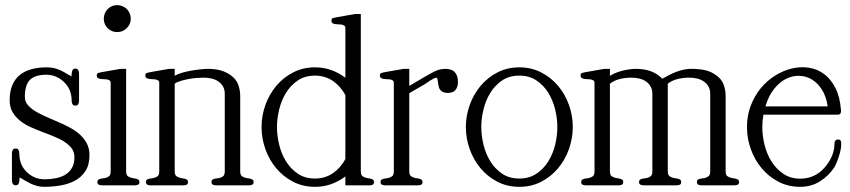

<svg xmlns="http://www.w3.org/2000/svg" viewBox="-20 -721 3307 747"><path d="M328.1 -117.7Q328.1 -79.6 312.3 -55.4Q296.4 -31.2 271 -17.8Q245.6 -4.4 214.4 0.7Q183.1 5.9 152.3 5.9Q136.7 5.9 124.3 2.4Q111.8 -1 100.1 -6.3Q88.9 -11.7 78.4 -17.8Q67.9 -23.9 56.6 -30.8V-29.8L55.7 -25.4V-20Q54.7 -11.7 52 -5.9Q49.3 0 41 0Q36.1 0 33.2 -2.2Q30.3 -4.4 28.8 -7.3Q27.3 -10.3 26.9 -13.4Q26.4 -16.6 26.4 -19V-124.5Q26.4 -129.9 29.1 -136.5Q31.7 -143.1 41 -143.1Q49.3 -143.1 52.2 -137.2Q55.2 -131.3 55.2 -124.5Q55.2 -102.5 62 -84.5Q68.8 -66.4 84.5 -51.3Q113.8 -23.4 153.3 -23.4Q176.3 -23.4 197.3 -27.6Q218.3 -31.7 234.4 -41.5Q250.5 -51.3 260 -67.9Q269.5 -84.5 269.5 -108.9Q269.5 -129.4 259.3 -143.3Q249 -157.2 231.9 -168.5Q223.6 -174.3 213.6 -179.2Q203.6 -184.1 192.4 -189Q181.2 -193.8 169.7 -198.2Q158.2 -202.6 146.5 -207Q123 -215.8 100.1 -226.1Q77.1 -236.3 58.8 -250.7Q40.5 -265.1 29.1 -284.4Q17.6 -303.7 17.6 -330.6Q17.6 -366.7 28.6 -391.4Q39.6 -416 59.1 -430.9Q78.6 -445.8 104.7 -452.4Q130.9 -459 161.1 -459Q177.2 -459 189.9 -456.1Q202.6 -453.1 214.4 -447.8Q225.1 -442.9 235.4 -436.8Q245.6 -430.7 257.8 -423.8Q258.3 -424.3 258.3 -428.2Q258.3 -433.1 258.8 -434.1Q259.3 -441.9 262.2 -448Q265.1 -454.1 273.4 -454.1Q281.7 -454.1 284.7 -447.8Q287.6 -441.4 287.6 -435.1V-329.1Q287.6 -322.8 284.7 -316.4Q281.7 -310.1 273.4 -310.1Q264.6 -310.1 261.7 -316.2Q258.8 -322.3 258.8 -329.1Q258.8 -373.5 229 -401.9Q199.2 -430.2 160.2 -430.2Q116.2 -430.2 96.4 -410.2Q76.7 -390.1 76.7 -344.2Q76.7 -327.1 86.7 -314.5Q96.7 -301.8 113.8 -290.5Q122.1 -285.2 132.1 -280Q142.1 -274.9 153.3 -269.5Q164.6 -264.2 176 -259.5Q187.5 -254.9 199.2 -249.5Q222.7 -239.7 245.6 -228Q268.6 -216.3 286.9 -200.9Q305.2 -185.5 316.7 -165Q328.1 -144.5 328.1 -117.7Z M522.5 -13.2Q522.5 -4.9 517.1 -2.4Q511.7 0 505.9 0H376Q370.1 0 364.5 -2.4Q358.9 -4.9 358.9 -13.2Q358.9 -19.5 362.8 -22Q366.7 -24.4 370.6 -25.4Q374.5 -26.4 379.2 -26.9Q383.8 -27.3 388.7 -28.3Q397.5 -30.3 404.1 -35.2Q410.6 -40 410.6 -54.7V-398.4Q410.6 -405.3 406.2 -408.2Q401.9 -411.1 395.3 -412.1Q388.7 -413.1 381.3 -413.1Q374 -413.1 368.2 -414.6Q364.3 -415.5 360.4 -418Q356.4 -420.4 356.4 -426.8Q356.4 -435.1 362.1 -437Q367.7 -439 373.5 -439.9L448.7 -453.1H470.7V-54.7Q470.7 -40.5 477.3 -35.6Q483.9 -30.8 492.7 -28.8Q498 -27.8 502.4 -27.1Q506.8 -26.4 510.7 -25.4Q514.6 -24.4 518.6 -21.7Q522.5 -19 522.5 -13.2ZM488.8 -648.4Q488.8 -627 473.1 -611.3Q458 -596.2 436 -596.2Q414.1 -596.2 398.9 -611.3Q383.8 -626.5 383.8 -648.4Q383.8 -659.2 387.9 -668.9Q392.1 -678.7 398.9 -685.8Q405.8 -692.9 415.3 -697Q424.8 -701.2 436 -701.2Q446.8 -701.2 456.5 -697Q466.3 -692.9 473.4 -685.8Q480.5 -678.7 484.6 -668.9Q488.8 -659.2 488.8 -648.4Z M966.8 -13.2Q966.8 -4.9 961.2 -2.4Q955.6 0 949.7 0H819.8Q814 0 808.3 -2.4Q802.7 -4.9 802.7 -13.2Q802.7 -19.5 806.6 -22Q810.5 -24.4 814.5 -25.4Q818.4 -26.4 823 -26.9Q827.6 -27.3 832.5 -28.3Q841.3 -30.3 847.9 -35.2Q854.5 -40 854.5 -54.7V-356Q854.5 -372.6 847.7 -384.5Q840.8 -396.5 829.3 -404.3Q817.9 -412.1 803.2 -415.5Q788.6 -418.9 772.5 -418.9Q761.2 -418.9 745.6 -417.7Q730 -416.5 713.9 -413.6Q697.8 -410.6 683.1 -406.2Q668.5 -401.9 659.7 -395.5V-54.7Q659.7 -40.5 666.3 -35.6Q672.9 -30.8 681.6 -28.8Q687 -27.8 691.4 -27.1Q695.8 -26.4 699.7 -25.4Q703.6 -24.4 707.5 -21.7Q711.4 -19 711.4 -13.2Q711.4 -4.9 706.1 -2.4Q700.7 0 694.8 0H564.9Q559.1 0 553.5 -2.4Q547.9 -4.9 547.9 -13.2Q547.9 -19.5 551.8 -22Q555.7 -24.4 559.6 -25.4Q563.5 -26.4 568.1 -26.9Q572.8 -27.3 577.6 -28.3Q586.4 -30.3 593 -35.2Q599.6 -40 599.6 -54.7V-398.4Q599.6 -405.3 595.2 -408.2Q590.8 -411.1 584.2 -412.1Q577.6 -413.1 570.3 -413.1Q563 -413.1 557.1 -414.6Q553.2 -415.5 549.3 -418Q545.4 -420.4 545.4 -426.8Q545.4 -435.1 551 -437Q556.6 -439 562.5 -439.9L637.7 -453.1H659.7V-425.8Q669.9 -432.6 687.5 -437.7Q705.1 -442.9 724.6 -446.3Q744.1 -449.7 762.2 -451.4Q780.3 -453.1 791.5 -453.1Q814.9 -453.1 836.9 -447.5Q858.9 -441.9 878.4 -427.7Q898.9 -413.1 906.7 -391.8Q914.6 -370.6 914.6 -347.2V-54.7Q914.6 -40.5 921.1 -35.6Q927.7 -30.8 936.5 -28.8Q941.9 -27.8 946.5 -27.1Q951.2 -26.4 955.1 -25.4Q959 -24.4 962.9 -21.7Q966.8 -19 966.8 -13.2Z M1323.7 -351.1Q1314.9 -367.2 1303 -381.1Q1291 -395 1276.4 -405.3Q1261.7 -415.5 1243.9 -421.1Q1226.1 -426.8 1205.6 -426.8Q1166.5 -426.8 1138.7 -408Q1110.8 -389.2 1092.8 -359.9Q1074.7 -330.6 1066.2 -295.2Q1057.6 -259.8 1057.6 -226.6Q1057.6 -193.4 1066.2 -158Q1074.7 -122.6 1092.8 -93.3Q1110.8 -64 1138.7 -45.2Q1166.5 -26.4 1205.6 -26.4Q1226.1 -26.4 1243.9 -32Q1261.7 -37.6 1276.4 -47.9Q1291 -58.1 1303 -72Q1314.9 -85.9 1323.7 -102.1ZM1435.1 -13.2Q1435.1 -4.9 1429.7 -2.4Q1424.3 0 1418.5 0H1323.7V-34.7Q1298.8 -15.6 1269.3 -4.9Q1239.7 5.9 1205.6 5.9Q1158.7 5.9 1120.4 -13.9Q1082 -33.7 1054.7 -66.4Q1027.3 -99.1 1012.5 -140.9Q997.6 -182.6 997.6 -226.6Q997.6 -270.5 1012.5 -312.3Q1027.3 -354 1054.7 -386.7Q1082 -419.4 1120.4 -439.2Q1158.7 -459 1205.6 -459Q1239.7 -459 1269.3 -448.2Q1298.8 -437.5 1323.7 -418.5V-611.8Q1323.7 -618.7 1319.3 -621.6Q1314.9 -624.5 1308.3 -625.5Q1301.8 -626.5 1294.4 -626.5Q1287.1 -626.5 1281.2 -627.9Q1276.9 -628.9 1273.2 -631.3Q1269.5 -633.8 1269.5 -640.1Q1269.5 -648.4 1274.9 -650.4Q1280.3 -652.3 1286.6 -653.3L1361.3 -666.5H1383.8V-54.7Q1383.8 -40.5 1390.4 -35.6Q1397 -30.8 1405.8 -28.8Q1411.1 -27.8 1415.5 -27.1Q1419.9 -26.4 1423.8 -25.4Q1427.7 -24.4 1431.4 -21.7Q1435.1 -19 1435.1 -13.2Z M1761.7 -402.3Q1761.7 -382.8 1752.2 -371.1Q1742.7 -359.4 1722.2 -359.4Q1710.9 -359.4 1704.3 -362.5Q1697.8 -365.7 1693.6 -370.4Q1689.5 -375 1687.7 -381.1Q1686 -387.2 1685.1 -393.1Q1684.1 -398.4 1683.6 -403.6Q1683.1 -408.7 1682.1 -412.6Q1681.2 -416.5 1680.2 -417.5Q1679.2 -418.5 1677.2 -418.5Q1673.8 -418.5 1667.7 -415.5Q1661.6 -412.6 1653.8 -407.7Q1647 -403.8 1641.4 -399.4Q1635.7 -395 1631.3 -392.6L1572.3 -358.4V-54.7Q1572.3 -40.5 1578.9 -35.6Q1585.4 -30.8 1594.2 -28.8Q1599.6 -27.8 1604 -27.1Q1608.4 -26.4 1612.3 -25.4Q1616.2 -24.4 1620.1 -21.7Q1624 -19 1624 -13.2Q1624 -4.9 1618.7 -2.4Q1613.3 0 1607.4 0H1477.5Q1471.7 0 1466.1 -2.4Q1460.4 -4.9 1460.4 -13.2Q1460.4 -19.5 1464.4 -22Q1468.3 -24.4 1472.2 -25.4Q1476.1 -26.4 1480.7 -26.9Q1485.4 -27.3 1490.2 -28.3Q1499 -30.3 1505.6 -35.2Q1512.2 -40 1512.2 -54.7V-398.4Q1512.2 -405.3 1507.8 -408.2Q1503.4 -411.1 1496.8 -412.1Q1490.2 -413.1 1482.9 -413.1Q1475.6 -413.1 1469.7 -414.6Q1465.8 -415.5 1461.9 -418Q1458 -420.4 1458 -426.8Q1458 -435.1 1463.6 -437Q1469.2 -439 1475.1 -439.9L1550.3 -453.1H1572.3V-386.7L1631.3 -421.4Q1649.9 -432.6 1670.4 -442.9Q1690.9 -453.1 1713.4 -453.1Q1738.3 -453.1 1750 -439.5Q1761.7 -425.8 1761.7 -402.3Z M2148.4 -226.6Q2148.4 -259.8 2139.9 -295.2Q2131.3 -330.6 2113.3 -359.9Q2095.2 -389.2 2067.1 -408Q2039.1 -426.8 2000.5 -426.8Q1961.4 -426.8 1933.6 -408Q1905.8 -389.2 1887.7 -359.9Q1869.6 -330.6 1861.1 -295.2Q1852.5 -259.8 1852.5 -226.6Q1852.5 -193.4 1861.1 -158Q1869.6 -122.6 1887.7 -93.3Q1905.8 -64 1933.6 -45.2Q1961.4 -26.4 2000.5 -26.4Q2039.1 -26.4 2067.1 -45.2Q2095.2 -64 2113.3 -93.3Q2131.3 -122.6 2139.9 -158Q2148.4 -193.4 2148.4 -226.6ZM2208.5 -227.1Q2208.5 -183.1 2193.6 -141.1Q2178.7 -99.1 2151.4 -66.4Q2124 -33.7 2085.7 -13.9Q2047.4 5.9 2000.5 5.9Q1953.6 5.9 1915.3 -13.9Q1877 -33.7 1849.6 -66.4Q1822.3 -99.1 1807.4 -140.9Q1792.5 -182.6 1792.5 -226.6Q1792.5 -270.5 1807.4 -312.3Q1822.3 -354 1849.6 -386.7Q1877 -419.4 1915.3 -439.2Q1953.6 -459 2000.5 -459Q2047.4 -459 2085.7 -439.2Q2124 -419.4 2151.4 -387Q2178.7 -354.5 2193.6 -312.7Q2208.5 -271 2208.5 -227.1Z M2855.5 -13.2Q2855.5 -4.9 2849.9 -2.4Q2844.2 0 2838.4 0H2708.5Q2702.6 0 2697 -2.4Q2691.4 -4.9 2691.4 -13.2Q2691.4 -19.5 2695.3 -22Q2699.2 -24.4 2703.1 -25.4Q2707 -26.4 2711.7 -26.9Q2716.3 -27.3 2721.2 -28.3Q2730 -30.3 2736.6 -35.2Q2743.2 -40 2743.2 -54.7V-356Q2743.2 -372.6 2736.3 -384.5Q2729.5 -396.5 2718 -404.3Q2706.5 -412.1 2691.9 -415.5Q2677.2 -418.9 2661.1 -418.9Q2638.7 -418.9 2617.2 -413.8Q2595.7 -408.7 2578.1 -395.5V-54.7Q2578.1 -40.5 2584.7 -35.6Q2591.3 -30.8 2600.1 -28.8Q2605.5 -27.8 2610.1 -27.1Q2614.7 -26.4 2618.7 -25.4Q2622.6 -24.4 2626.5 -21.7Q2630.4 -19 2630.4 -13.2Q2630.4 -4.9 2624.8 -2.4Q2619.1 0 2613.3 0H2483.4Q2477.5 0 2471.9 -2.4Q2466.3 -4.9 2466.3 -13.2Q2466.3 -19.5 2470.2 -22Q2474.1 -24.4 2478 -25.4Q2481.9 -26.4 2486.6 -26.9Q2491.2 -27.3 2496.1 -28.3Q2504.9 -30.3 2511.5 -35.2Q2518.1 -40 2518.1 -54.7V-356Q2518.1 -372.6 2511.2 -384.5Q2504.4 -396.5 2492.9 -404.3Q2481.4 -412.1 2466.8 -415.5Q2452.1 -418.9 2436 -418.9Q2413.6 -418.9 2392.1 -413.8Q2370.6 -408.7 2353 -395.5V-54.7Q2353 -40.5 2359.6 -35.6Q2366.2 -30.8 2375 -28.8Q2380.4 -27.8 2384.8 -27.1Q2389.2 -26.4 2393.1 -25.4Q2397 -24.4 2400.9 -21.7Q2404.8 -19 2404.8 -13.2Q2404.8 -4.9 2399.4 -2.4Q2394 0 2388.2 0H2258.3Q2252.4 0 2246.8 -2.4Q2241.2 -4.9 2241.2 -13.2Q2241.2 -19.5 2245.1 -22Q2249 -24.4 2252.9 -25.4Q2256.8 -26.4 2261.5 -26.9Q2266.1 -27.3 2271 -28.3Q2279.8 -30.3 2286.4 -35.2Q2293 -40 2293 -54.7V-398.4Q2293 -405.3 2288.6 -408.2Q2284.2 -411.1 2277.6 -412.1Q2271 -413.1 2263.7 -413.1Q2256.3 -413.1 2250.5 -414.6Q2246.6 -415.5 2242.7 -418Q2238.8 -420.4 2238.8 -426.8Q2238.8 -435.1 2244.4 -437Q2250 -439 2255.9 -439.9L2331.1 -453.1H2353V-425.8Q2363.3 -432.6 2376.2 -437.7Q2389.2 -442.9 2403.1 -446.3Q2417 -449.7 2430.4 -451.4Q2443.8 -453.1 2455.1 -453.1Q2478.5 -453.1 2500.5 -447.5Q2522.5 -441.9 2542 -427.7Q2549.8 -421.9 2556.6 -414.6Q2569.8 -421.9 2583.7 -429.2Q2597.7 -436.5 2612.8 -442.1Q2627.9 -447.8 2644.5 -450.9Q2661.1 -454.1 2680.2 -453.1Q2706.5 -452.1 2727.1 -447Q2747.6 -441.9 2767.1 -427.7Q2787.6 -413.1 2795.4 -391.8Q2803.2 -370.6 2803.2 -347.2V-54.7Q2803.2 -40.5 2809.8 -35.6Q2816.4 -30.8 2825.2 -28.8Q2830.6 -27.8 2835.2 -27.1Q2839.8 -26.4 2843.8 -25.4Q2847.7 -24.4 2851.6 -21.7Q2855.5 -19 2855.5 -13.2Z M3200.2 -307.1Q3194.8 -345.2 3178.2 -371.6Q3161.6 -397.9 3138.9 -411.6Q3116.2 -425.3 3089.6 -426Q3063 -426.8 3037.8 -414.1Q3012.7 -401.4 2991.5 -374.8Q2970.2 -348.1 2958 -307.1ZM3252.9 -161.6Q3252.9 -146 3248.8 -129.9Q3244.6 -113.8 3239.7 -100.6Q3236.8 -92.8 3233.6 -85.2Q3230.5 -77.6 3226.6 -70.8Q3204.6 -37.1 3170.4 -15.6Q3136.2 5.9 3093.3 5.9Q3046.4 5.9 3008.3 -14.2Q2970.2 -34.2 2943.1 -66.7Q2916 -99.1 2901.1 -140.9Q2886.2 -182.6 2886.2 -226.6Q2886.2 -272 2901.1 -310.5Q2916 -349.1 2940.4 -378.4Q2964.8 -407.7 2996.3 -427.2Q3027.8 -446.8 3061.3 -454.6Q3094.7 -462.4 3127.2 -457.5Q3159.7 -452.6 3186 -433.1Q3212.4 -413.6 3230.2 -378.9Q3248 -344.2 3252 -292Q3253.4 -286.6 3250.5 -280.8Q3247.6 -274.9 3239.3 -274.9H2950.2Q2945.8 -250.5 2945.8 -226.6Q2945.8 -192.9 2954.6 -157.2Q2963.4 -121.6 2981.7 -92.5Q3000 -63.5 3027.8 -44.7Q3055.7 -25.9 3093.3 -25.9Q3150.4 -25.9 3188.5 -69.3Q3206.1 -89.8 3216.3 -113Q3226.6 -136.2 3226.6 -162.6Q3226.6 -168 3229.5 -173.1Q3232.4 -178.2 3240.2 -178.2Q3249.5 -178.2 3251.2 -172.6Q3252.9 -167 3252.9 -161.6Z"/></svg>

Font: Atsinvsda
Style: Regular
Weight: 400
Designer: Al Webster
Foundry: Al Webster and Michael Everson
Version: Version 2.000